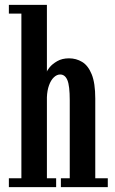

<svg xmlns="http://www.w3.org/2000/svg" viewBox="-20 -770 475 790"><path d="M16.5 0V-36.5H68V-714H16.5V-750H173V-475Q173.5 -479.5 184.2 -493Q195 -506.5 215.2 -518.2Q235.5 -530 264 -530Q293.5 -530 318 -515.2Q342.5 -500.5 357.2 -464.5Q372 -428.5 372 -364.5V-36.5H423.5V0H230.5V-36.5H267V-357Q267 -417.5 257.2 -440.5Q247.5 -463.5 227.5 -463.5Q214 -463.5 201.8 -452Q189.5 -440.5 181.8 -419.2Q174 -398 173 -369.5V-36.5H211V0Z"/></svg>

Font: Imbue Thin 10pt SemiBold
Style: Regular
Weight: 600
Version: Version 1.102